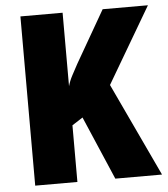

<svg xmlns="http://www.w3.org/2000/svg" viewBox="-52 -761 705 807"><g transform="rotate(-5 301.0 -357.0)"><path d="M599 0H402L287 -268L242 -239V0H64V-714H242V-404Q248 -426 260 -448.5Q272 -471 285 -495L411 -714H602L414 -394Z"/></g></svg>

Font: Noto Sans Myanmar UI Condensed Black
Style: Regular
Weight: 900
Width: 3
Designer: Monotype Design Team
Foundry: Monotype Imaging Inc.
Version: Version 2.103; ttfautohint (v1.8.4.7-5d5b)